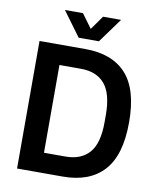

<svg xmlns="http://www.w3.org/2000/svg" viewBox="-94 -944 840 1017"><g transform="rotate(10 326.0 -435.5)"><path d="M172 -871H269L324 -796L377 -871H474L378 -739H269ZM68 0V-686H315Q459 -686 534.5 -603.5Q610 -521 610 -344Q610 -167 534 -83.5Q458 0 314 0ZM194 -107H310Q393 -107 437.5 -157.5Q482 -208 482 -322V-360Q482 -475 438 -527Q394 -579 310 -579H194Z"/></g></svg>

Font: Archivo SemiCondensed SemiBold
Style: Regular
Weight: 600
Width: 4
Designer: Hector Gatti
Foundry: Omnibus-Type
Version: Version 2.001; ttfautohint (v1.8.3)